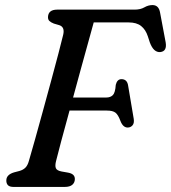

<svg xmlns="http://www.w3.org/2000/svg" viewBox="-20 -738 675 758"><path d="M169.5 -671.5Q171 -700 206 -700H511.5Q534.5 -700 550 -709Q565.5 -718 582 -718Q607 -718 612 -688L634 -571Q640 -535.5 613 -532.5Q586.5 -530 571.5 -570.5L563.5 -595Q555 -621 537.2 -635.2Q519.5 -649.5 487.5 -649.5H350Q342 -621 329 -573.5Q316 -526 300 -468.5Q284 -411 268.5 -353H399.5Q416 -353 425.5 -362.5Q435 -372 437 -403Q442.5 -425.5 459.5 -425.5Q482.5 -425.5 486 -399L508 -268.5Q510.5 -251.5 503 -243Q495.5 -234.5 484 -234.5Q465.5 -234.5 455.5 -260.5Q446.5 -285 435.8 -293.2Q425 -301.5 402 -301.5H254.5Q236 -235 221.8 -181.2Q207.5 -127.5 201.5 -103Q196.5 -84 200.5 -74.2Q204.5 -64.5 223 -61L248.5 -56.5Q276 -51.5 275.5 -31Q275.5 -17.5 265.8 -8.8Q256 0 235 0H34Q17.5 0 11 -7.2Q4.5 -14.5 5 -26.5Q5.5 -48.5 35.5 -57.5L56.5 -63Q71 -67 80 -75.8Q89 -84.5 94 -102.5Q103.5 -134.5 118 -186.5Q132.5 -238.5 149.2 -299.2Q166 -360 182 -419.5Q198 -479 210.8 -527.2Q223.5 -575.5 229.5 -601Q236.5 -631 214.5 -638.5L192.5 -645Q181 -649.5 175 -655.2Q169 -661 169.5 -671.5Z"/></svg>

Font: Fraunces 72pt S100
Style: Italic
Weight: 400
Italic angle: -16°
Version: Version 1.000; ttfautohint (v1.8.3)